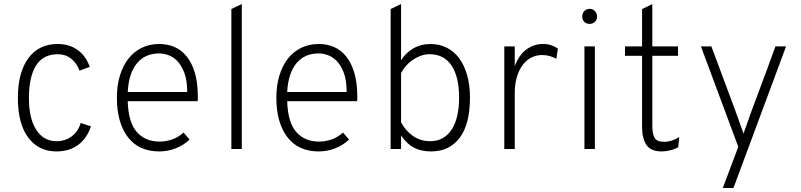

<svg xmlns="http://www.w3.org/2000/svg" viewBox="-20 -742 3986 956"><path d="M261 12Q172 12 120.5 -57Q69 -126 69 -255Q69 -381 121 -452Q173 -523 267 -523Q324 -523 365.5 -494Q407 -465 427 -409Q414 -404 401.5 -399.5Q389 -395 376 -390Q362 -428 334 -450Q306 -472 268 -472Q194 -472 159 -415Q124 -358 124 -255Q124 -152 160.5 -95.5Q197 -39 261 -39Q305 -39 337 -63Q369 -87 382 -130Q395 -125 407.5 -121Q420 -117 433 -113Q413 -53 369 -20.5Q325 12 261 12Z M616 -238Q619 -133 661 -85Q703 -37 775 -37Q804 -37 835 -47Q866 -57 894 -82Q902 -73 909 -64.5Q916 -56 924 -47Q896 -20 856.5 -4Q817 12 773 12Q671 12 616.5 -59.5Q562 -131 562 -256Q562 -316 577 -365.5Q592 -415 619.5 -450Q647 -485 686 -504Q725 -523 773 -523Q814 -523 849 -508Q884 -493 910 -460.5Q936 -428 950.5 -378.5Q965 -329 965 -260Q965 -255 965 -249.5Q965 -244 964 -238ZM773 -476Q702 -476 661.5 -426.5Q621 -377 616 -284H912Q912 -343 897.5 -380.5Q883 -418 862 -439Q841 -460 817 -468Q793 -476 773 -476Z M1132 0V-697L1184 -722V0Z M1410 -238Q1413 -133 1455 -85Q1497 -37 1569 -37Q1598 -37 1629 -47Q1660 -57 1688 -82Q1696 -73 1703 -64.5Q1710 -56 1718 -47Q1690 -20 1650.5 -4Q1611 12 1567 12Q1465 12 1410.5 -59.5Q1356 -131 1356 -256Q1356 -316 1371 -365.5Q1386 -415 1413.5 -450Q1441 -485 1480 -504Q1519 -523 1567 -523Q1608 -523 1643 -508Q1678 -493 1704 -460.5Q1730 -428 1744.5 -378.5Q1759 -329 1759 -260Q1759 -255 1759 -249.5Q1759 -244 1758 -238ZM1567 -476Q1496 -476 1455.5 -426.5Q1415 -377 1410 -284H1706Q1706 -343 1691.5 -380.5Q1677 -418 1656 -439Q1635 -460 1611 -468Q1587 -476 1567 -476Z M2127 12Q2077 12 2041.5 -6.5Q2006 -25 1977 -67V0H1925V-697Q1939 -703 1951.5 -709.5Q1964 -716 1977 -722V-442Q2000 -479 2038 -501Q2076 -523 2123 -523Q2168 -523 2204.5 -504.5Q2241 -486 2266.5 -451.5Q2292 -417 2306 -367.5Q2320 -318 2320 -256Q2320 -123 2268.5 -55.5Q2217 12 2127 12ZM2122 -39Q2158 -39 2185 -54.5Q2212 -70 2230 -98.5Q2248 -127 2257 -167Q2266 -207 2266 -256Q2266 -359 2228.5 -415.5Q2191 -472 2119 -472Q2094 -472 2071.5 -463Q2049 -454 2030.5 -440.5Q2012 -427 1998.5 -410.5Q1985 -394 1977 -378V-133Q1999 -91 2036.5 -65Q2074 -39 2122 -39Z M2491 0V-511H2543V-413Q2565 -470 2602 -496.5Q2639 -523 2684 -523Q2708 -523 2727 -516Q2746 -509 2758 -499Q2756 -486 2754 -474Q2752 -462 2750 -449Q2737 -457 2718.5 -462.5Q2700 -468 2679 -468Q2654 -468 2630 -457.5Q2606 -447 2586.5 -423.5Q2567 -400 2555 -363.5Q2543 -327 2543 -275V0Z M2890 0V-511H2942V0ZM2916 -623Q2900 -623 2889.5 -633Q2879 -643 2879 -659Q2879 -676 2889.5 -687Q2900 -698 2916 -698Q2931 -698 2942 -687Q2953 -676 2953 -659Q2953 -643 2942 -633Q2931 -623 2916 -623Z M3276 12Q3219 12 3198 -21.5Q3177 -55 3177 -107V-464H3092V-511H3177V-697Q3190 -703 3202.5 -709Q3215 -715 3228 -722V-511H3356V-464H3228V-115Q3228 -77 3239 -56.5Q3250 -36 3286 -36Q3307 -36 3327.5 -43Q3348 -50 3362 -60Q3361 -47 3359.5 -35Q3358 -23 3357 -9Q3340 1 3317 6.5Q3294 12 3276 12Z M3656 -11 3470 -511H3522Q3562 -402 3603 -294Q3644 -186 3682 -77Q3720 -186 3761 -294Q3802 -402 3841 -511H3894Q3828 -334 3763 -158.5Q3698 17 3632 194H3579Z"/></svg>

Font: Transpass ExtraLight
Style: Regular
Weight: 200
Designer: Delve Withrington
Foundry: Delve Fonts
Version: Version 1.001;December 18, 2019;FontCreator 12.0.0.2547 64-b